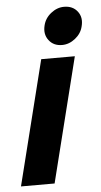

<svg xmlns="http://www.w3.org/2000/svg" viewBox="-52 -734 404 768"><g transform="rotate(-5 150.5 -350.5)"><path d="M0.8 0 125.8 -500H260.8L135.8 0ZM214.2 -549.2Q180 -549.2 161.2 -573.8Q142.5 -598.3 150.8 -632.5Q157.5 -661.7 182.1 -681.2Q206.7 -700.8 235 -700.8Q270 -700.8 288.8 -676.2Q307.5 -651.7 298.3 -616.7Q291.7 -588.3 267.1 -568.8Q242.5 -549.2 214.2 -549.2Z"/></g></svg>

Font: Funnel Sans Light
Style: Bold Italic
Weight: 700
Italic angle: -14.036°
Version: Version 1.000